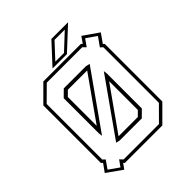

<svg xmlns="http://www.w3.org/2000/svg" viewBox="-236 -994 1166 1166"><g transform="rotate(-45 347.5 -411.0)"><path d="M152 26.5 54 -43 90.5 -94 80.5 -103V-597L183.5 -700H505.5L514 -692L542.5 -732.5L641 -664L600 -605.5L608.5 -597V-103L505.5 0H183.5L176.5 -7.5ZM271 -141.5H436.5L467 -172V-418.5ZM259 -118.5 233 -124 487.5 -484.5 490.5 -461.5V-161L447.5 -118.5ZM145.5 0.5 174.5 -40 193 -20.5H497L588 -112V-589L572.5 -603.5L613.5 -661L548.5 -706L516.5 -660.5L497 -680H193L101 -589V-112L116.5 -97L80.5 -45.5ZM202 -214.5 199 -238.5V-540.5L241.5 -582.5H432L458 -576.5ZM222 -280 419 -559H253L222 -528ZM278.5 -716 400.5 -848H544L402 -716ZM320 -733.5H394.5L498 -830.5H410Z"/></g></svg>

Font: Tourney ExtraLight
Style: Regular
Weight: 250
Designer: Tyler Finck
Foundry: Etcetera Type Co
Version: Version 1.015